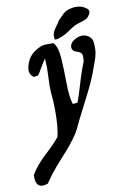

<svg xmlns="http://www.w3.org/2000/svg" viewBox="-91 -629 591 925"><g transform="rotate(-10 204.0 -167.0)"><path d="M232.4 -439.5Q232.4 -439.5 220.7 -439.5Q220.7 -439.5 218.8 -456.1Q218.8 -474.6 235.8 -497.1Q252.9 -519.5 255.9 -527.3Q260.7 -531.2 276.9 -548.3Q293 -565.4 308.6 -570.3Q330.1 -577.1 348.6 -577.1Q377.9 -577.1 399.4 -559.6Q401.4 -558.6 402.8 -556.6Q404.3 -554.7 405.3 -553.2Q406.2 -551.8 406.7 -550.3Q407.2 -548.8 407.7 -547.4Q408.2 -545.9 408.2 -544.9Q408.2 -542 407.2 -538.6Q406.2 -535.2 405.3 -533.2Q404.3 -531.2 402.3 -528.3Q396.5 -516.6 385.3 -510.7Q374 -504.9 356.4 -500Q338.9 -495.1 329.1 -490.2Q315.4 -483.4 300.3 -472.7Q285.2 -461.9 270.5 -454.1Q255.9 -446.3 232.4 -439.5ZM292 -389.6Q292 -408.2 312.5 -421.9Q333 -435.5 353.5 -435.5Q371.1 -435.5 386.7 -423.8Q391.6 -419.9 395 -415.5Q398.4 -411.1 399.9 -407.7Q401.4 -404.3 402.3 -397.9Q403.3 -391.6 403.8 -388.2Q404.3 -384.8 404.3 -376.5Q404.3 -368.2 404.3 -365.2V-360.4Q404.3 -350.6 402.3 -340.8Q400.4 -331.1 398.9 -325.2Q397.5 -319.3 393.1 -307.1Q388.7 -294.9 386.7 -289.1Q371.1 -243.2 354 -205.6Q336.9 -168 310.5 -117.7Q284.2 -67.4 269.5 -37.1Q249 7.8 240.2 21.5Q213.9 63.5 165 116.7Q116.2 169.9 95.7 197.3L66.4 238.3Q49.8 243.2 42 243.2Q7.8 243.2 7.8 196.3V185.5Q32.2 142.6 83 95.7Q133.8 48.8 152.3 23.4Q163.1 -23.4 163.1 -101.6Q163.1 -150.4 158.2 -193.4Q157.2 -204.1 157.2 -222.7Q157.2 -238.3 158.7 -266.6Q160.2 -294.9 160.2 -311.5Q160.2 -322.3 158.2 -357.4Q147.5 -343.8 134.3 -320.3Q121.1 -296.9 111.3 -283.2Q107.4 -283.2 102.1 -281.7Q96.7 -280.3 92.8 -280.3Q88.9 -280.3 85 -283.2Q70.3 -296.9 70.3 -316.4Q70.3 -331.1 79.1 -353.5Q94.7 -395.5 146.5 -418Q159.2 -423.8 176.8 -423.8H210.9Q231.4 -403.3 235.4 -348.6Q239.3 -293.9 239.7 -225.1Q240.2 -156.2 252 -119.1L275.4 -121.1Q286.1 -147.5 303.7 -208Q321.3 -268.6 339.8 -312.5V-315.4Q339.8 -319.3 340.3 -325.7Q340.8 -332 340.8 -335Q340.8 -347.7 333 -354.5Q325.2 -361.3 316.4 -363.3Q307.6 -365.2 299.8 -371.6Q292 -377.9 292 -389.6Z"/></g></svg>

Font: Essays1743
Style: Italic
Weight: 500
Italic angle: -10°
Designer: Based on the typeface in a 1743 English translation of the essays of Montaigne.  PostScript/TrueType font designed by Jo
Version: Version 002.100